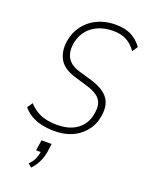

<svg xmlns="http://www.w3.org/2000/svg" viewBox="-176 -799 875 1144"><g transform="rotate(20 261.0 -226.5)"><path d="M226 8Q180 8 141.5 -1Q103 -10 73.5 -28Q44 -46 25 -70L48 -104Q70 -80 96.5 -63.5Q123 -47 156 -39.5Q189 -32 227 -32Q281 -32 319 -48Q357 -64 381.5 -93.5Q406 -123 414 -165Q423 -207 415 -235Q407 -263 382 -281Q357 -299 317 -311L234 -336Q153 -360 127 -413Q101 -466 116 -534Q124 -574 145.5 -607.5Q167 -641 198 -664.5Q229 -688 268.5 -700.5Q308 -713 353 -713Q415 -713 455.5 -691.5Q496 -670 522 -632L499 -598Q471 -637 436.5 -655Q402 -673 353 -673Q302 -673 261 -656Q220 -639 193.5 -607.5Q167 -576 157 -533Q144 -472 166 -432.5Q188 -393 247 -376L330 -352Q411 -327 442 -282Q473 -237 457 -160Q449 -122 429 -91.5Q409 -61 378.5 -38Q348 -15 309.5 -3.5Q271 8 226 8ZM170 260 148 241Q169 221 179 198.5Q189 176 194 145L199 153H163L173 86H237L230 138Q224 173 209.5 203.5Q195 234 170 260Z"/></g></svg>

Font: Nunito Sans 10pt Condensed ExtraLight
Style: Italic
Weight: 250
Width: 3
Italic angle: -9°
Designer: Vernon Adams
Foundry: Vernon Adams
Version: Version 3.101;gftools[0.9.27]